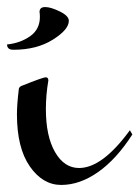

<svg xmlns="http://www.w3.org/2000/svg" viewBox="-33 -479 395 544"><path d="M20 -224Q20 -233 29 -236Q89 -260 96.5 -260Q104 -260 104 -251Q97 -210 97 -170Q97 -93 123 -48Q149 -3 191 -3Q257 -3 335 -110L342 -98Q297 -28 245 8.5Q193 45 140.5 45Q88 45 51.5 -7.5Q15 -60 15 -155Q15 -182 20 -224ZM-13 -353Q25 -357 52.5 -376.5Q80 -396 80 -431Q80 -440 79 -445Q79 -459 95 -459Q111 -459 136.5 -446.5Q162 -434 162 -420Q162 -395 116.5 -366.5Q71 -338 5 -338Q-13 -338 -13 -353Z"/></svg>

Font: Mr Bedfort
Style: Regular
Weight: 400
Designer: Alejandro Paul
Foundry: Alejandro Paul
Version: Version 1.000